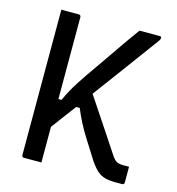

<svg xmlns="http://www.w3.org/2000/svg" viewBox="-105 -790 810 880"><g transform="rotate(15 300.0 -350.0)"><path d="M78 -700H160Q171 -700 171 -689V-301H186Q206 -347 236.5 -394Q267 -441 302 -490Q337 -540 375 -595.5Q413 -651 449 -700H545Q553 -700 553 -693Q553 -690 551.5 -686Q550 -682 542 -671Q534 -660 516 -636Q482 -590 430 -519Q378 -448 316 -365Q357 -303 398.5 -241Q440 -179 480 -118Q493 -98 504 -91.5Q515 -85 535 -85H564V-11Q564 0 553 0H522Q493 0 472.5 -5.5Q452 -11 435 -26Q418 -41 399 -69Q369 -117 346 -153Q323 -189 306.5 -221Q290 -253 276 -287H259Q237 -258 215 -228Q193 -198 171 -169V0H89Q78 0 78 -11Z"/></g></svg>

Font: Recursive Sn Lnr St
Style: Regular
Weight: 400
Version: Version 1.079;hotconv 1.0.112;makeotfexe 2.5.65598; ttfautoh